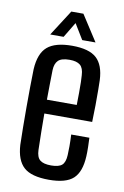

<svg xmlns="http://www.w3.org/2000/svg" viewBox="-87 -810 562 868"><g transform="rotate(10 194.5 -376.0)"><path d="M200.5 7.5Q119.5 7.5 84.8 -24Q50 -55.5 46 -126Q45 -161.5 44.5 -205.8Q44 -250 44 -297.2Q44 -344.5 44.5 -390Q45 -435.5 46 -472.5Q50 -545.5 86 -576.5Q122 -607.5 199.5 -607.5Q277.5 -607.5 311.8 -576.2Q346 -545 349 -476Q349.5 -464.5 349.8 -432.8Q350 -401 349.8 -360.8Q349.5 -320.5 348 -284H128.5Q128.5 -243.5 129.2 -202Q130 -160.5 131 -117.5Q132 -84 148 -71Q164 -58 199 -58Q234 -58 248.8 -71Q263.5 -84 265 -117.5Q266 -132.5 266 -158Q266 -183.5 264.5 -211.5H348Q349 -195 349.5 -168.8Q350 -142.5 349 -126Q345.5 -54.5 312 -23.5Q278.5 7.5 200.5 7.5ZM129 -347.5H266Q266.5 -375 266.8 -403Q267 -431 266.5 -452.8Q266 -474.5 265 -483.5Q263.5 -516.5 247.8 -529.8Q232 -543 199.5 -543Q162 -543 147 -528.2Q132 -513.5 131 -483.5Q130.5 -450 129.8 -415.8Q129 -381.5 129 -347.5ZM92.5 -640.5 168.5 -759H224L300.5 -640.5H239.5L196.5 -711L154 -640.5Z"/></g></svg>

Font: Big Shoulders
Style: Regular
Weight: 400
Designer: Patric King
Foundry: XO Type Co
Version: Version 2.002